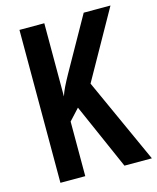

<svg xmlns="http://www.w3.org/2000/svg" viewBox="-108 -790 710 866"><g transform="rotate(-15 246.5 -357.0)"><path d="M493 0 313 -397 491 -714H366L226 -465C205 -427 189 -396 182 -372V-714H66V0H182V-255L230 -307L365 0Z"/></g></svg>

Font: Noto Sans Hebrew ExtraCondensed SemiBold
Style: Regular
Weight: 600
Width: 2
Designer: Ben Nathan
Foundry: Google LLC
Version: Version 3.001